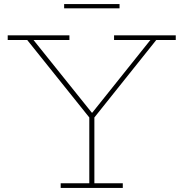

<svg xmlns="http://www.w3.org/2000/svg" viewBox="-20 -926 904 946"><path d="M750 -729 444 -346H421L114 -729H18V-752H322V-729H145L441 -360L419 -371H446L426 -360L721 -729H542V-752H846V-729ZM445 -365V-23H585V0H279V-23H420V-365ZM569 -906V-885H296V-906Z"/></svg>

Font: Hepta Slab ExtraLight
Style: Regular
Weight: 200
Designer: Michael LaGattuta
Foundry: Michael LaGattuta
Version: Version 1.100